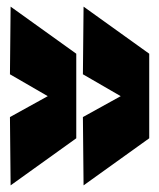

<svg xmlns="http://www.w3.org/2000/svg" viewBox="-20 -558 479 579"><path d="M210 -396V-141L12 1L10 -205L124 -268L10 -334L12 -538ZM430 -396V-141L232 1L230 -205L344 -268L230 -334L232 -538Z"/></svg>

Font: Georama ExtraCondensed ExtraBold
Style: Regular
Weight: 800
Width: 2
Designer: Jean-Baptiste Levee
Foundry: Production Type
Version: Version 1.000